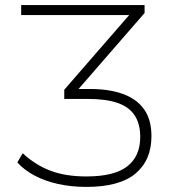

<svg xmlns="http://www.w3.org/2000/svg" viewBox="-20 -725 685 753"><path d="M319 8Q259 8 207.5 -3.5Q156 -15 115.5 -36.5Q75 -58 48 -88L69 -124Q120 -77 179 -55Q238 -33 319 -33Q428 -33 479 -72.5Q530 -112 530 -188Q530 -239 508.5 -272Q487 -305 442 -321Q397 -337 325 -337H232V-373L504 -686V-666H63V-705H547V-674L275 -361V-376H333Q408 -376 462 -356.5Q516 -337 545 -296.5Q574 -256 574 -191Q574 -97 511.5 -44.5Q449 8 319 8Z"/></svg>

Font: Nunito Sans 12pt ExtraLight
Style: Regular
Weight: 200
Designer: Vernon Adams
Foundry: Vernon Adams
Version: Version 3.101;gftools[0.9.27]